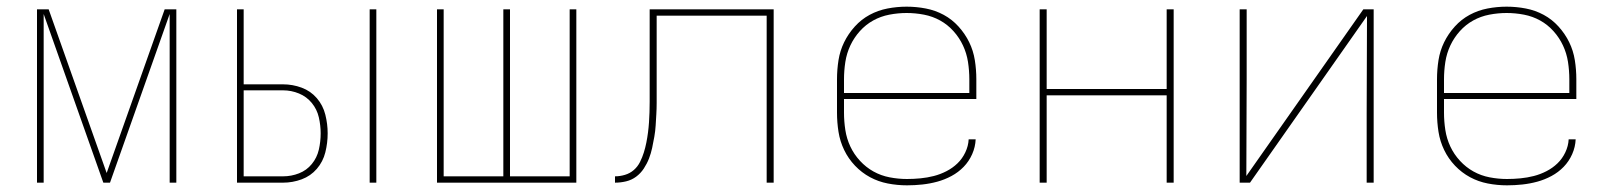

<svg xmlns="http://www.w3.org/2000/svg" viewBox="-20 -548 4840 576"><path d="M91 0V-520H126L300 -29L474 -520H509V0H489V-506L310 0H290L111 -506V0Z M1089 0V-520H1109V0ZM691 0V-520H711V-295H829Q858 -295 885 -285Q912 -275 930.5 -253.5Q949 -232 956 -204Q963 -176 963 -148Q963 -119 956 -91Q949 -63 930.5 -41.5Q912 -20 885 -10Q858 0 829 0ZM829 -19Q854 -19 877 -28Q900 -37 915.5 -56Q931 -75 936.5 -99Q942 -123 942 -148Q942 -172 936.5 -196Q931 -220 915.5 -239Q900 -258 877 -267.5Q854 -277 829 -277H711V-19Z M1291 0V-520H1311V-19H1490V-520H1510V-19H1689V-520H1709V0Z M2280 0V-501H1950V-273Q1950 -256 1950 -239Q1950 -222 1949 -205.5Q1948 -189 1947 -172Q1946 -155 1943 -138Q1940 -121 1936.5 -104.5Q1933 -88 1927 -72.5Q1921 -57 1911.5 -42.5Q1902 -28 1888.5 -18Q1875 -8 1858.5 -4Q1842 0 1825 0V-19Q1840 -19 1855 -23.5Q1870 -28 1881.5 -38Q1893 -48 1900 -62Q1907 -76 1911.5 -90.5Q1916 -105 1919 -120Q1922 -135 1924 -150.5Q1926 -166 1927 -181Q1928 -196 1928.5 -211.5Q1929 -227 1929 -242.5Q1929 -258 1929 -273V-520H2301V0Z M2701 8Q2672 8 2643.5 2.5Q2615 -3 2590 -16.5Q2565 -30 2545 -51Q2525 -72 2512.5 -98Q2500 -124 2495.5 -152.5Q2491 -181 2491 -210V-310Q2491 -339 2495.5 -367.5Q2500 -396 2512.5 -421.5Q2525 -447 2544.5 -468.5Q2564 -490 2589 -503.5Q2614 -517 2642.5 -522.5Q2671 -528 2700 -528Q2729 -528 2757.5 -522.5Q2786 -517 2811 -503.5Q2836 -490 2855.5 -468.5Q2875 -447 2887.5 -421.5Q2900 -396 2904.5 -367.5Q2909 -339 2909 -310V-251H2512V-210Q2512 -184 2516 -158Q2520 -132 2531 -108.5Q2542 -85 2560 -65.5Q2578 -46 2600.5 -33.5Q2623 -21 2649 -16Q2675 -11 2701 -11Q2721 -11 2741.5 -13Q2762 -15 2781.5 -20Q2801 -25 2819.5 -34.5Q2838 -44 2852.5 -58Q2867 -72 2876 -91Q2885 -110 2886 -130H2907Q2906 -107 2896.5 -85.5Q2887 -64 2871 -47.5Q2855 -31 2834.5 -20Q2814 -9 2792 -3Q2770 3 2747 5.5Q2724 8 2701 8ZM2888 -269V-310Q2888 -336 2884 -362Q2880 -388 2869 -411.5Q2858 -435 2840.5 -454.5Q2823 -474 2800.5 -486.5Q2778 -499 2752 -504Q2726 -509 2700 -509Q2674 -509 2648 -504Q2622 -499 2599.5 -486.5Q2577 -474 2559.5 -454.5Q2542 -435 2531 -411.5Q2520 -388 2516 -362Q2512 -336 2512 -310V-269Z M3099 0V-520H3120V-281H3480V-520H3501V0H3480V-262H3120V0Z M3699 0V-520H3720V-312Q3720 -239 3719.5 -166Q3719 -93 3719 -20L4070 -520H4101V0H4080V-208Q4080 -281 4080.5 -354Q4081 -427 4081 -500L3730 0Z M4501 8Q4472 8 4443.5 2.5Q4415 -3 4390 -16.5Q4365 -30 4345 -51Q4325 -72 4312.5 -98Q4300 -124 4295.5 -152.5Q4291 -181 4291 -210V-310Q4291 -339 4295.5 -367.5Q4300 -396 4312.5 -421.5Q4325 -447 4344.5 -468.5Q4364 -490 4389 -503.5Q4414 -517 4442.5 -522.5Q4471 -528 4500 -528Q4529 -528 4557.5 -522.5Q4586 -517 4611 -503.5Q4636 -490 4655.5 -468.5Q4675 -447 4687.5 -421.5Q4700 -396 4704.5 -367.5Q4709 -339 4709 -310V-251H4312V-210Q4312 -184 4316 -158Q4320 -132 4331 -108.5Q4342 -85 4360 -65.5Q4378 -46 4400.5 -33.5Q4423 -21 4449 -16Q4475 -11 4501 -11Q4521 -11 4541.5 -13Q4562 -15 4581.5 -20Q4601 -25 4619.5 -34.5Q4638 -44 4652.5 -58Q4667 -72 4676 -91Q4685 -110 4686 -130H4707Q4706 -107 4696.5 -85.5Q4687 -64 4671 -47.5Q4655 -31 4634.5 -20Q4614 -9 4592 -3Q4570 3 4547 5.5Q4524 8 4501 8ZM4688 -269V-310Q4688 -336 4684 -362Q4680 -388 4669 -411.5Q4658 -435 4640.5 -454.5Q4623 -474 4600.5 -486.5Q4578 -499 4552 -504Q4526 -509 4500 -509Q4474 -509 4448 -504Q4422 -499 4399.5 -486.5Q4377 -474 4359.5 -454.5Q4342 -435 4331 -411.5Q4320 -388 4316 -362Q4312 -336 4312 -310V-269Z"/></svg>

Font: Iosevka Thin Extended
Style: Regular
Weight: 100
Width: 7
Monospace: yes
Designer: Belleve Invis
Foundry: Belleve Invis
Version: Version 32.5.0; ttfautohint (v1.8.4)